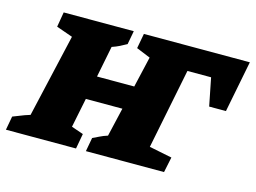

<svg xmlns="http://www.w3.org/2000/svg" viewBox="-102 -673 1074 807"><g transform="rotate(15 435.5 -269.5)"><path d="M-23 0 -12 -60Q5 -66 20 -72.5Q35 -79 61 -87L144 -449L73 -474L84 -539H389L378 -480Q364 -472 349 -464.5Q334 -457 316 -451L289 -315H451L482 -449L421 -474L433 -539H894L850 -315H777L753 -436H650L580 -87L679 -67L665 0H325L336 -60Q349 -66 364 -73.5Q379 -81 398 -87L427 -212H268L242 -84L294 -66L282 0Z"/></g></svg>

Font: Piazzolla SC ExtraBold
Style: Italic
Weight: 800
Italic angle: -11.3°
Designer: Juan Pablo del Peral
Foundry: Huerta Tipografica
Version: Version 1.330